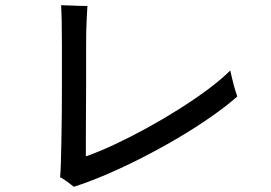

<svg xmlns="http://www.w3.org/2000/svg" viewBox="-20 -737 1040 738"><path d="M264 -19Q257 -25 238.5 -38.5Q220 -52 211 -56Q213 -74 214 -111Q215 -148 216 -197Q217 -246 217.5 -299Q218 -352 218 -401.5Q218 -451 218 -490.5Q218 -530 218 -551Q218 -563 218 -566Q218 -622 217 -663Q216 -704 215 -717Q226 -717 246 -716Q266 -715 286.5 -714.5Q307 -714 316 -714Q315 -699 313 -658.5Q311 -618 311 -566Q311 -545 311 -503.5Q311 -462 311 -410Q311 -358 310.5 -305Q310 -252 310 -207.5Q310 -163 310 -136Q359 -153 419 -181Q479 -209 543 -244Q607 -279 668 -317.5Q729 -356 780 -394Q831 -432 865 -466Q868 -453 873 -432Q878 -411 883.5 -392.5Q889 -374 892 -366Q850 -329 792 -288.5Q734 -248 666.5 -208Q599 -168 528.5 -132Q458 -96 390.5 -67Q323 -38 264 -19Z"/></svg>

Font: Zen Kaku Gothic Antique Medium
Style: Regular
Weight: 500
Designer: Yoshimichi Ohira
Foundry: Positype
Version: Version 1.002